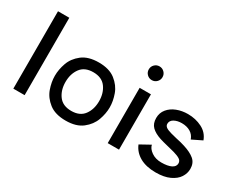

<svg xmlns="http://www.w3.org/2000/svg" viewBox="-106 -1160 1918 1575"><g transform="rotate(30 853.0 -372.5)"><path d="M194 0H87V-733H194Z M329 -262Q329 -321 351 -383.5Q373 -446 431 -491.5Q489 -537 589 -537Q688 -537 746 -491.5Q804 -446 826.5 -383.5Q849 -321 849 -262Q849 -203 826.5 -140.5Q804 -78 746 -32.5Q688 13 589 13Q489 13 431 -32.5Q373 -78 351 -140.5Q329 -203 329 -262ZM748 -262Q748 -339 709 -392Q670 -445 589 -445Q508 -445 469 -392Q430 -339 430 -262Q430 -185 469 -132Q508 -79 589 -79Q670 -79 709 -132Q748 -185 748 -262Z M970 -693Q970 -720 989 -739Q1008 -758 1035 -758Q1062 -758 1081 -739Q1100 -720 1100 -693Q1100 -666 1081 -647Q1062 -628 1035 -628Q1008 -628 989 -647Q970 -666 970 -693ZM1088 0H981V-524H1088Z M1205 -117 1301 -170Q1308 -136 1346.5 -109Q1385 -82 1440 -82Q1500 -82 1533.5 -98.5Q1567 -115 1567 -146Q1567 -170 1546 -183.5Q1525 -197 1486 -208Q1465 -214 1423 -224Q1369 -237 1341 -246Q1283 -265 1252.5 -295Q1222 -325 1222 -378Q1222 -427 1251.5 -463Q1281 -499 1329 -517.5Q1377 -536 1433 -536Q1506 -536 1566.5 -505.5Q1627 -475 1650 -412L1556 -366Q1542 -406 1508 -426Q1474 -446 1427 -446Q1385 -446 1355 -429.5Q1325 -413 1325 -382Q1325 -365 1339.5 -353Q1354 -341 1393 -330L1448 -316Q1497 -306 1534 -294Q1601 -273 1637.5 -242Q1674 -211 1674 -155Q1674 -113 1649.5 -75Q1625 -37 1572.5 -12.5Q1520 12 1441 12Q1350 12 1290 -22Q1230 -56 1205 -117Z"/></g></svg>

Font: Shippori Antique
Style: Regular
Weight: 400
Designer: FONTDASU
Foundry: FONTDASU / Google Inc. / but / Adobe
Version: Version 2.001